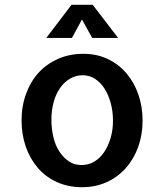

<svg xmlns="http://www.w3.org/2000/svg" viewBox="-20 -779 686 804"><path d="M329.1 -553.7Q385.7 -553.7 431.6 -531.7Q477.5 -509.8 509.8 -471.7Q542 -433.6 559.6 -382.8Q577.1 -332 577.1 -273.4Q577.1 -214.8 558.6 -163.6Q540 -112.3 506.3 -74.7Q472.7 -37.1 426.3 -16.1Q379.9 4.9 323.2 4.9Q265.6 4.9 218.3 -16.6Q170.9 -38.1 138.2 -76.2Q105.5 -114.3 87.9 -165Q70.3 -215.8 70.3 -275.4Q70.3 -335 89.4 -386.7Q108.4 -438.5 142.1 -475.1Q175.8 -511.7 223.6 -532.7Q271.5 -553.7 329.1 -553.7ZM321.3 -87.9Q350.6 -87.9 374.5 -102.1Q398.4 -116.2 415.5 -141.1Q432.6 -166 442.9 -200.2Q453.1 -234.4 453.1 -273.4Q453.1 -312.5 443.8 -346.7Q434.6 -380.9 418.5 -406.7Q402.3 -432.6 378.9 -448.2Q355.5 -463.9 326.2 -463.9Q296.9 -463.9 272.5 -449.2Q248 -434.6 231 -409.7Q213.9 -384.8 204.6 -351.1Q195.3 -317.4 195.3 -278.3Q195.3 -239.3 203.6 -204.6Q211.9 -169.9 228.5 -144.5Q245.1 -119.1 268.1 -103.5Q291 -87.9 321.3 -87.9ZM366.2 -620.1 323.2 -697.3 281.2 -620.1H173.8L279.3 -758.8H368.2L474.6 -620.1Z"/></svg>

Font: Allerta
Style: Medium
Weight: 500
Designer: Matt McInerney
Foundry: Matt McInerney
Version: Version 1.0